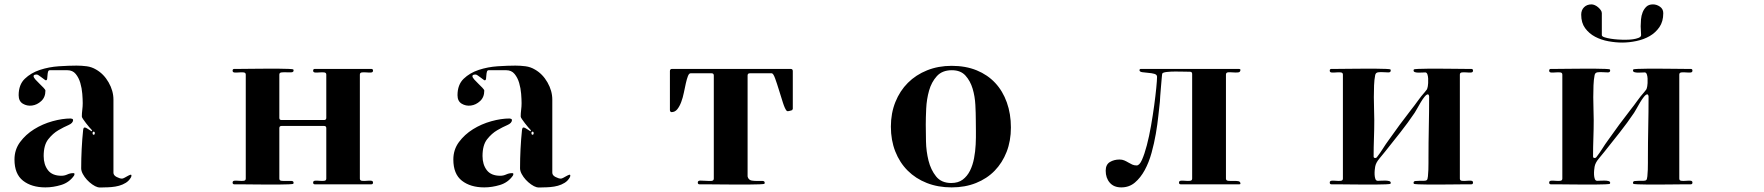

<svg xmlns="http://www.w3.org/2000/svg" viewBox="-20 -847 8040 875"><path d="M400 -250 398 -255Q395 -258 387.5 -266.5Q380 -275 372.5 -285Q365 -295 359 -303.5Q353 -312 353 -316Q353 -331 355 -346.5Q357 -362 357 -377Q357 -394 355 -419.5Q353 -445 346 -469Q339 -493 325 -510Q311 -527 287 -527H207Q201 -527 199 -520Q197 -513 196.5 -504Q196 -495 195 -488Q194 -481 189 -481Q187 -481 182 -485Q177 -489 170.5 -493.5Q164 -498 158 -502.5Q152 -507 149 -507Q146 -508 139.5 -506.5Q133 -505 133 -500Q133 -494 141.5 -484.5Q150 -475 160 -465.5Q170 -456 178.5 -447Q187 -438 187 -434Q187 -404 168 -386.5Q149 -369 126 -366Q103 -363 84 -374.5Q65 -386 65 -413Q65 -461 93 -488Q121 -515 162 -528.5Q203 -542 248.5 -545Q294 -548 329 -548Q352 -548 375 -545Q398 -542 418 -530Q453 -510 475 -471.5Q497 -433 497 -393V-60Q497 -48 511.5 -40.5Q526 -33 536 -33Q540 -33 547.5 -37Q555 -41 562 -45Q569 -49 574 -50.5Q579 -52 579 -47Q579 -43 577 -39Q568 -23 553.5 -14Q539 -5 522.5 -0.5Q506 4 488 5.5Q470 7 454 7Q446 7 439.5 7.5Q433 8 425 6Q414 3 400.5 -6.5Q387 -16 376 -28Q365 -40 357.5 -54Q350 -68 350 -80Q350 -169 359 -256Q360 -260 361 -263Q362 -266 367 -266Q371 -266 382 -258.5Q393 -251 397 -249ZM302 -307Q305 -307 309 -305.5Q313 -304 313 -300Q313 -286 292 -277Q271 -268 246 -253.5Q221 -239 200 -212.5Q179 -186 179 -136Q179 -97 198.5 -71.5Q218 -46 260 -46Q274 -46 287 -52Q300 -58 314 -58Q320 -58 319.5 -53.5Q319 -49 317 -46Q295 -15 258.5 -4Q222 7 187 7Q124 7 85 -23.5Q46 -54 46 -120Q46 -165 71.5 -199.5Q97 -234 135.5 -258Q174 -282 219 -294.5Q264 -307 302 -307ZM407 -247Q402 -247 402 -240Q402 -233 407 -233Q412 -233 412 -240Q412 -247 407 -247Z M1100 -507Q1100 -516 1090.5 -517Q1081 -518 1070 -517Q1059 -516 1049.5 -516.5Q1040 -517 1040 -525Q1040 -533 1048 -533Q1056 -533 1078.5 -533Q1101 -533 1130 -533.5Q1159 -534 1191 -534Q1223 -534 1250 -534Q1277 -534 1295.5 -533Q1314 -532 1316 -531Q1318 -529 1318 -526Q1318 -518 1308 -517.5Q1298 -517 1285.5 -517.5Q1273 -518 1263 -517Q1253 -516 1253 -507V-310Q1253 -300 1263 -300H1457Q1467 -300 1467 -310V-507Q1467 -516 1457.5 -517Q1448 -518 1437 -517Q1426 -516 1416.5 -516.5Q1407 -517 1407 -525Q1407 -533 1415 -533H1672Q1680 -533 1680 -525Q1680 -517 1670.5 -516.5Q1661 -516 1650 -517Q1639 -518 1629.5 -517Q1620 -516 1620 -507V-33Q1620 -24 1629.5 -23Q1639 -22 1650 -23Q1661 -24 1670.5 -23.5Q1680 -23 1680 -15Q1680 -7 1672 -7H1415Q1407 -7 1407 -15Q1407 -23 1416.5 -23.5Q1426 -24 1437 -23Q1448 -22 1457.5 -23Q1467 -24 1467 -33V-263Q1467 -273 1457 -273H1263Q1253 -273 1253 -263V-33Q1253 -24 1263 -23Q1273 -22 1285.5 -22.5Q1298 -23 1308 -22.5Q1318 -22 1318 -14Q1318 -11 1316 -9Q1314 -8 1295.5 -7Q1277 -6 1250 -6Q1223 -6 1191 -6Q1159 -6 1130 -6.5Q1101 -7 1078.5 -7Q1056 -7 1048 -7Q1040 -7 1040 -15Q1040 -23 1049.5 -23.5Q1059 -24 1070 -23Q1081 -22 1090.5 -23Q1100 -24 1100 -33Z M2400 -250 2398 -255Q2395 -258 2387.5 -266.5Q2380 -275 2372.5 -285Q2365 -295 2359 -303.5Q2353 -312 2353 -316Q2353 -331 2355 -346.5Q2357 -362 2357 -377Q2357 -394 2355 -419.5Q2353 -445 2346 -469Q2339 -493 2325 -510Q2311 -527 2287 -527H2207Q2201 -527 2199 -520Q2197 -513 2196.5 -504Q2196 -495 2195 -488Q2194 -481 2189 -481Q2187 -481 2182 -485Q2177 -489 2170.5 -493.5Q2164 -498 2158 -502.5Q2152 -507 2149 -507Q2146 -508 2139.5 -506.5Q2133 -505 2133 -500Q2133 -494 2141.5 -484.5Q2150 -475 2160 -465.5Q2170 -456 2178.5 -447Q2187 -438 2187 -434Q2187 -404 2168 -386.5Q2149 -369 2126 -366Q2103 -363 2084 -374.5Q2065 -386 2065 -413Q2065 -461 2093 -488Q2121 -515 2162 -528.5Q2203 -542 2248.5 -545Q2294 -548 2329 -548Q2352 -548 2375 -545Q2398 -542 2418 -530Q2453 -510 2475 -471.5Q2497 -433 2497 -393V-60Q2497 -48 2511.5 -40.5Q2526 -33 2536 -33Q2540 -33 2547.5 -37Q2555 -41 2562 -45Q2569 -49 2574 -50.5Q2579 -52 2579 -47Q2579 -43 2577 -39Q2568 -23 2553.5 -14Q2539 -5 2522.5 -0.5Q2506 4 2488 5.5Q2470 7 2454 7Q2446 7 2439.5 7.5Q2433 8 2425 6Q2414 3 2400.5 -6.5Q2387 -16 2376 -28Q2365 -40 2357.5 -54Q2350 -68 2350 -80Q2350 -169 2359 -256Q2360 -260 2361 -263Q2362 -266 2367 -266Q2371 -266 2382 -258.5Q2393 -251 2397 -249ZM2302 -307Q2305 -307 2309 -305.5Q2313 -304 2313 -300Q2313 -286 2292 -277Q2271 -268 2246 -253.5Q2221 -239 2200 -212.5Q2179 -186 2179 -136Q2179 -97 2198.5 -71.5Q2218 -46 2260 -46Q2274 -46 2287 -52Q2300 -58 2314 -58Q2320 -58 2319.5 -53.5Q2319 -49 2317 -46Q2295 -15 2258.5 -4Q2222 7 2187 7Q2124 7 2085 -23.5Q2046 -54 2046 -120Q2046 -165 2071.5 -199.5Q2097 -234 2135.5 -258Q2174 -282 2219 -294.5Q2264 -307 2302 -307ZM2407 -247Q2402 -247 2402 -240Q2402 -233 2407 -233Q2412 -233 2412 -240Q2412 -247 2407 -247Z M3590 -345Q3585 -343 3580 -342Q3575 -341 3570 -340L3565 -342Q3557 -351 3548 -379Q3539 -407 3530 -436.5Q3521 -466 3512.5 -489.5Q3504 -513 3497 -513H3397Q3387 -513 3387 -503V-43L3389 -37Q3394 -26 3406.5 -24Q3419 -22 3432 -22.5Q3445 -23 3455 -22.5Q3465 -22 3465 -14Q3465 -11 3463 -9Q3461 -8 3441 -7Q3421 -6 3391 -6Q3361 -6 3325.5 -6Q3290 -6 3258 -6.5Q3226 -7 3201 -7Q3176 -7 3168 -7Q3160 -7 3160 -15Q3160 -24 3171.5 -24Q3183 -24 3196.5 -23Q3210 -22 3221.5 -22.5Q3233 -23 3233 -33V-503Q3233 -513 3223 -513H3127Q3120 -513 3115 -500Q3110 -487 3105.5 -467Q3101 -447 3096.5 -424.5Q3092 -402 3084.5 -382Q3077 -362 3066.5 -349Q3056 -336 3040 -336Q3037 -336 3035 -339Q3033 -342 3033 -345V-523Q3033 -533 3043 -533H3583Q3593 -533 3593 -523V-351Z M4040 -270Q4040 -331 4060.5 -382Q4081 -433 4117.5 -469.5Q4154 -506 4205 -526.5Q4256 -547 4317 -547Q4381 -547 4431 -526.5Q4481 -506 4515.5 -469Q4550 -432 4568.5 -380Q4587 -328 4587 -266Q4587 -205 4567.5 -155Q4548 -105 4513 -69Q4478 -33 4428 -13Q4378 7 4317 7Q4255 7 4204 -13Q4153 -33 4116.5 -69.5Q4080 -106 4060 -157Q4040 -208 4040 -270ZM4199 -279Q4199 -248 4200 -202.5Q4201 -157 4211.5 -115Q4222 -73 4246 -43Q4270 -13 4315 -13Q4347 -13 4367.5 -28.5Q4388 -44 4400.5 -69Q4413 -94 4419 -125.5Q4425 -157 4426.5 -189Q4428 -221 4427.5 -251Q4427 -281 4427 -302Q4427 -330 4425 -369Q4423 -408 4412.5 -443Q4402 -478 4380 -502.5Q4358 -527 4318 -527Q4274 -527 4249.5 -500Q4225 -473 4214 -434Q4203 -395 4201 -352.5Q4199 -310 4199 -279Z M5413 -510Q5413 -520 5403 -520Q5395 -520 5376 -520.5Q5357 -521 5336 -521Q5315 -521 5297.5 -519Q5280 -517 5277 -512Q5276 -511 5274.5 -493Q5273 -475 5271 -452.5Q5269 -430 5267.5 -409.5Q5266 -389 5266 -384Q5263 -359 5259 -320Q5255 -281 5247.5 -237.5Q5240 -194 5228 -150.5Q5216 -107 5197 -72Q5178 -37 5152 -15Q5126 7 5090 7Q5056 7 5037.5 -14.5Q5019 -36 5019 -69Q5019 -97 5038 -108.5Q5057 -120 5082 -120Q5094 -120 5103.5 -116Q5113 -112 5122 -106.5Q5131 -101 5140 -97Q5149 -93 5160 -93Q5173 -93 5184.5 -119Q5196 -145 5206.5 -185Q5217 -225 5225.5 -273.5Q5234 -322 5240 -366.5Q5246 -411 5249.5 -446.5Q5253 -482 5253 -497Q5253 -507 5240.5 -510.5Q5228 -514 5213 -515Q5198 -516 5185.5 -518Q5173 -520 5173 -527Q5173 -533 5180 -533H5626Q5628 -533 5630.5 -532Q5633 -531 5633 -529Q5633 -518 5622.5 -517Q5612 -516 5600 -517Q5588 -518 5577.5 -517.5Q5567 -517 5567 -507V-33Q5567 -24 5577.5 -23Q5588 -22 5600 -22.5Q5612 -23 5622.5 -21.5Q5633 -20 5633 -10Q5633 -8 5631 -7.5Q5629 -7 5627 -7H5361Q5353 -7 5353 -15Q5353 -23 5362.5 -23.5Q5372 -24 5383 -23Q5394 -22 5403.5 -23Q5413 -24 5413 -33Z M6100 -507Q6100 -516 6090.5 -517Q6081 -518 6070 -517Q6059 -516 6049.5 -516.5Q6040 -517 6040 -525Q6040 -533 6048 -533Q6056 -533 6078.5 -533Q6101 -533 6130 -533.5Q6159 -534 6191 -534Q6223 -534 6250 -534Q6277 -534 6295.5 -533Q6314 -532 6316 -531Q6318 -529 6318 -526Q6318 -517 6307.5 -517Q6297 -517 6284.5 -518Q6272 -519 6260.5 -517.5Q6249 -516 6247 -504Q6243 -484 6242 -458Q6241 -432 6241 -404Q6241 -376 6242 -348.5Q6243 -321 6243 -300Q6243 -258 6241.5 -217Q6240 -176 6240 -134Q6240 -127 6247 -127Q6253 -127 6256 -132Q6270 -150 6282.5 -170Q6295 -190 6309 -209Q6358 -279 6411 -347Q6427 -367 6441.5 -387.5Q6456 -408 6473 -427Q6480 -435 6482.5 -439Q6485 -443 6487 -454Q6488 -458 6488.5 -468.5Q6489 -479 6488.5 -489.5Q6488 -500 6485 -508.5Q6482 -517 6475 -517Q6472 -517 6463 -516.5Q6454 -516 6445 -516Q6436 -516 6429 -518Q6422 -520 6422 -526Q6422 -529 6424 -531Q6426 -532 6444 -533Q6462 -534 6488.5 -534Q6515 -534 6546 -534Q6577 -534 6605.5 -533.5Q6634 -533 6655.5 -533Q6677 -533 6685 -533Q6693 -533 6693 -525Q6693 -517 6683.5 -516.5Q6674 -516 6663 -517Q6652 -518 6642.5 -517Q6633 -516 6633 -507V-33Q6633 -24 6642.5 -23Q6652 -22 6663 -23Q6674 -24 6683.5 -23.5Q6693 -23 6693 -15Q6693 -7 6685 -7Q6677 -7 6655.5 -7Q6634 -7 6605.5 -6.5Q6577 -6 6546 -6Q6515 -6 6488.5 -6Q6462 -6 6444 -7Q6426 -8 6424 -9Q6422 -11 6422 -14Q6422 -21 6430 -22Q6438 -23 6448.5 -23Q6459 -23 6469 -23Q6479 -23 6483 -27Q6486 -30 6487.5 -43.5Q6489 -57 6489.5 -73.5Q6490 -90 6490 -105Q6490 -120 6490 -126Q6490 -197 6491.5 -267Q6493 -337 6493 -408Q6493 -410 6491.5 -413.5Q6490 -417 6487 -417Q6481 -417 6472 -406Q6463 -395 6454.5 -380.5Q6446 -366 6438.5 -352.5Q6431 -339 6427 -333Q6396 -287 6362 -244Q6328 -201 6293 -157Q6282 -143 6266 -124Q6250 -105 6247 -87Q6246 -82 6245 -71.5Q6244 -61 6244.5 -50.5Q6245 -40 6248 -31.5Q6251 -23 6259 -23Q6263 -23 6272.5 -23.5Q6282 -24 6292 -24Q6302 -24 6310 -22Q6318 -20 6318 -14Q6318 -11 6316 -9Q6314 -8 6295.5 -7Q6277 -6 6250 -6Q6223 -6 6191 -6Q6159 -6 6130 -6.5Q6101 -7 6078.5 -7Q6056 -7 6048 -7Q6040 -7 6040 -15Q6040 -23 6049.5 -23.5Q6059 -24 6070 -23Q6081 -22 6090.5 -23Q6100 -24 6100 -33Z M7280 -687Q7280 -681 7292.5 -677Q7305 -673 7321 -670.5Q7337 -668 7352.5 -667Q7368 -666 7373 -666Q7379 -666 7393 -666Q7407 -666 7421.5 -668Q7436 -670 7447.5 -674.5Q7459 -679 7459 -687Q7459 -697 7458 -707Q7457 -717 7457 -727Q7457 -741 7458.5 -758.5Q7460 -776 7466 -791Q7472 -806 7483 -816.5Q7494 -827 7513 -827Q7530 -827 7545 -816.5Q7560 -806 7560 -787Q7560 -749 7542.5 -723.5Q7525 -698 7498 -682.5Q7471 -667 7437.5 -660Q7404 -653 7373 -653Q7343 -653 7310 -659Q7277 -665 7249.5 -679.5Q7222 -694 7204 -718.5Q7186 -743 7186 -780Q7186 -801 7199 -814Q7212 -827 7233 -827Q7240 -827 7248 -823.5Q7256 -820 7263 -814Q7270 -808 7275 -801Q7280 -794 7280 -787ZM7100 -507Q7100 -516 7090.5 -517Q7081 -518 7070 -517Q7059 -516 7049.5 -516.5Q7040 -517 7040 -525Q7040 -533 7048 -533Q7056 -533 7078.5 -533Q7101 -533 7130 -533.5Q7159 -534 7191 -534Q7223 -534 7250 -534Q7277 -534 7295.5 -533Q7314 -532 7316 -531Q7318 -529 7318 -526Q7318 -517 7307.5 -517Q7297 -517 7284.5 -518Q7272 -519 7260.5 -517.5Q7249 -516 7247 -504Q7243 -484 7242 -458Q7241 -432 7241 -404Q7241 -376 7242 -348.5Q7243 -321 7243 -300Q7243 -258 7241.5 -217Q7240 -176 7240 -134Q7240 -127 7247 -127Q7253 -127 7256 -132Q7270 -150 7282.5 -170Q7295 -190 7309 -209Q7358 -279 7411 -347Q7427 -367 7441.5 -387.5Q7456 -408 7473 -427Q7480 -435 7482.5 -439Q7485 -443 7487 -454Q7488 -458 7488.5 -468.5Q7489 -479 7488.5 -489.5Q7488 -500 7485 -508.5Q7482 -517 7475 -517Q7472 -517 7463 -516.5Q7454 -516 7445 -516Q7436 -516 7429 -518Q7422 -520 7422 -526Q7422 -529 7424 -531Q7426 -532 7444 -533Q7462 -534 7488.5 -534Q7515 -534 7546 -534Q7577 -534 7605.5 -533.5Q7634 -533 7655.5 -533Q7677 -533 7685 -533Q7693 -533 7693 -525Q7693 -517 7683.5 -516.5Q7674 -516 7663 -517Q7652 -518 7642.5 -517Q7633 -516 7633 -507V-33Q7633 -24 7642.5 -23Q7652 -22 7663 -23Q7674 -24 7683.5 -23.5Q7693 -23 7693 -15Q7693 -7 7685 -7Q7677 -7 7655.5 -7Q7634 -7 7605.5 -6.5Q7577 -6 7546 -6Q7515 -6 7488.5 -6Q7462 -6 7444 -7Q7426 -8 7424 -9Q7422 -11 7422 -14Q7422 -21 7430 -22Q7438 -23 7448.5 -23Q7459 -23 7469 -23Q7479 -23 7483 -27Q7486 -30 7487.5 -43.5Q7489 -57 7489.5 -73.5Q7490 -90 7490 -105Q7490 -120 7490 -126Q7490 -197 7491.5 -267Q7493 -337 7493 -408Q7493 -410 7491.5 -413.5Q7490 -417 7487 -417Q7481 -417 7472 -406Q7463 -395 7454.5 -380.5Q7446 -366 7438.5 -352.5Q7431 -339 7427 -333Q7396 -287 7362 -244Q7328 -201 7293 -157Q7282 -143 7266 -124Q7250 -105 7247 -87Q7246 -82 7245 -71.5Q7244 -61 7244.5 -50.5Q7245 -40 7248 -31.5Q7251 -23 7259 -23Q7263 -23 7272.5 -23.5Q7282 -24 7292 -24Q7302 -24 7310 -22Q7318 -20 7318 -14Q7318 -11 7316 -9Q7314 -8 7295.5 -7Q7277 -6 7250 -6Q7223 -6 7191 -6Q7159 -6 7130 -6.5Q7101 -7 7078.5 -7Q7056 -7 7048 -7Q7040 -7 7040 -15Q7040 -23 7049.5 -23.5Q7059 -24 7070 -23Q7081 -22 7090.5 -23Q7100 -24 7100 -33Z"/></svg>

Font: SoukouMincho
Style: Regular
Weight: 400
Designer: Dr. Ken Lunde (project architect, glyph set definition & overall production); Masataka HATTORI  (production & ideograph 
Foundry: Adobe Systems Incorporated
Version: Version 1.00